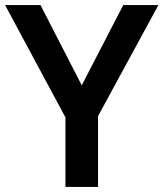

<svg xmlns="http://www.w3.org/2000/svg" viewBox="-20 -734 642 754"><path d="M301 -399 139 -714H0L237 -273V0H365V-278L602 -714H464Z"/></svg>

Font: Noto Sans Telugu SemiBold
Style: Regular
Weight: 600
Designer: Jelle Bosma - Monotype Design Team
Foundry: Monotype Imaging Inc.
Version: Version 2.005